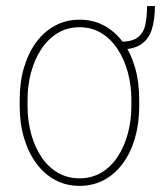

<svg xmlns="http://www.w3.org/2000/svg" viewBox="-20 -603 531 633"><path d="M464.8 -583H490.7Q490.7 -537.1 480.2 -505.1Q469.7 -473.1 444.6 -456.5Q419.4 -439.9 376 -439.9V-465.3Q414.1 -465.3 433.1 -479Q452.1 -492.7 458.5 -519Q464.8 -545.4 464.8 -583ZM44.9 -253.9V-274.4Q44.9 -332.5 59.3 -380.9Q73.7 -429.2 99.9 -464.4Q126 -499.5 162.1 -518.8Q198.2 -538.1 242.2 -538.1Q286.6 -538.1 322.8 -518.8Q358.9 -499.5 385 -464.4Q411.1 -429.2 425 -380.9Q439 -332.5 439 -274.4V-253.9Q439 -196.3 425 -147.9Q411.1 -99.6 385 -64.2Q358.9 -28.8 322.8 -9.5Q286.6 9.8 242.2 9.8Q198.2 9.8 162.1 -9.5Q126 -28.8 99.9 -64.2Q73.7 -99.6 59.3 -147.9Q44.9 -196.3 44.9 -253.9ZM70.8 -274.4V-253.9Q70.8 -206.1 82.3 -163.1Q93.8 -120.1 115.7 -86.7Q137.7 -53.2 169.7 -34.2Q201.7 -15.1 242.2 -15.1Q282.7 -15.1 314.5 -34.2Q346.2 -53.2 368.2 -86.7Q390.1 -120.1 401.6 -163.1Q413.1 -206.1 413.1 -253.9V-274.4Q413.1 -321.3 401.6 -364Q390.1 -406.7 368.2 -440.4Q346.2 -474.1 314.5 -493.7Q282.7 -513.2 242.2 -513.2Q201.7 -513.2 169.7 -493.7Q137.7 -474.1 115.7 -440.4Q93.8 -406.7 82.3 -364Q70.8 -321.3 70.8 -274.4Z"/></svg>

Font: Roboto Condensed Thin
Style: Regular
Weight: 250
Width: 3
Designer: Christian Robertson
Foundry: Google
Version: Version 3.009; 2024